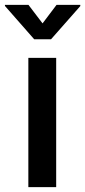

<svg xmlns="http://www.w3.org/2000/svg" viewBox="-50 -765 348 785"><path d="M179.7 -528.3V0H65.9V-528.3ZM66.4 -745.1 124 -669.4 181.2 -745.1H278.3V-740.2L158.7 -604.5H89.8L-29.8 -740.7V-745.1Z"/></svg>

Font: Roboto Condensed Medium
Style: Regular
Weight: 500
Designer: Christian Robertson
Foundry: Google
Version: Version 3.0